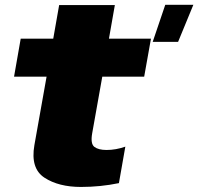

<svg xmlns="http://www.w3.org/2000/svg" viewBox="-20 -750 804 779"><path d="M599.5 -580H702.5L764.5 -730.5H650.5ZM308.5 8.5Q387.5 8.5 462.5 -7L488.5 -155Q450 -141.5 412.5 -141.5Q379.5 -141.5 363 -154Q346.5 -166.5 354 -209L395 -439H565L592.5 -593H422L446 -729.5H220L196 -593H64L37 -439H169L119.5 -161Q103 -66.5 160.5 -29Q218 8.5 308.5 8.5Z"/></svg>

Font: Anybody Black
Style: Italic
Weight: 900
Italic angle: -10°
Designer: Tyler Finck
Foundry: Etcetera Type Company
Version: Version 1.113;gftools[0.9.25]